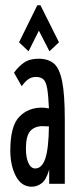

<svg xmlns="http://www.w3.org/2000/svg" viewBox="-20 -695 290 726"><path d="M100 11Q61 11 40 -29Q19 -69 19 -126Q19 -218 52.5 -253Q86 -288 138 -288Q150 -288 165 -285Q163 -334 158.5 -360Q154 -386 144 -395Q134 -404 116 -404Q100 -404 88 -396Q76 -388 62 -369L33 -420Q49 -443 70.5 -458Q92 -473 125 -473Q162 -473 183.5 -455Q205 -437 215 -387.5Q225 -338 225 -243V0H166V-54Q155 -15 137.5 -2Q120 11 100 11ZM78 -133Q78 -99 87.5 -78.5Q97 -58 113 -58Q139 -58 151.5 -96Q164 -134 165 -217Q153 -218 141 -218Q111 -218 94.5 -199.5Q78 -181 78 -133ZM88 -501 52 -535 121 -675H133L203 -535L167 -501L127 -579Z"/></svg>

Font: Inconsolata UltraCondensed SemiBold
Style: Regular
Weight: 600
Width: 1
Monospace: yes
Designer: Raph Levien, Cyreal, Brenton Simpson
Foundry: Raph Levien, Cyreal, Google
Version: Version 3.001; ttfautohint (v1.8.2.53-6de2)